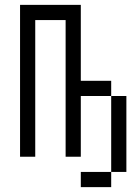

<svg xmlns="http://www.w3.org/2000/svg" viewBox="-20 -645 540 790"><path d="M437.5 62.5H312.5V125H437.5ZM437.5 62.5H500V-250H437.5ZM62.5 -625Q62.5 -625 62.5 0H125V-562.5H250V0H312.5Q312.5 0 312.5 -250H437.5V-312.5H312.5V-625Z"/></svg>

Font: Unifont
Style: Regular
Weight: 500
Version: Version 15.1.04